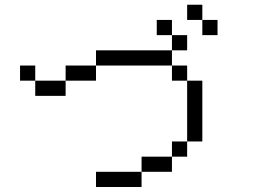

<svg xmlns="http://www.w3.org/2000/svg" viewBox="-20 -832 1040 790"><path d="M750 -625V-687.5H687.5V-625H375V-562.5H250V-500H125V-437.5H250V-500H375V-562.5H687.5V-500H750Q750 -500 750 -250H687.5V-187.5H562.5V-125H375V-62.5H562.5V-125H687.5V-187.5H750V-250H812.5Q812.5 -250 812.5 -500H750V-562.5H687.5V-625ZM875 -687.5V-750H812.5V-687.5ZM125 -500V-562.5H62.5V-500ZM687.5 -687.5V-750H625V-687.5ZM812.5 -750V-812.5H750V-750Z"/></svg>

Font: Unifont
Style: Regular
Weight: 500
Version: Version 13.0.05